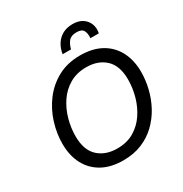

<svg xmlns="http://www.w3.org/2000/svg" viewBox="-212 -1096 1208 1268"><g transform="rotate(-30 392.0 -462.0)"><path d="M68 -284Q68 -362 92.5 -441Q117 -520 166.5 -586Q216 -652 289.5 -692Q363 -732 460 -732Q554 -732 620 -695.5Q686 -659 721 -592.5Q756 -526 756 -436Q756 -374 740.5 -310Q725 -246 694 -188.5Q663 -131 616 -85.5Q569 -40 506 -14Q443 12 364 12Q270 12 204 -24.5Q138 -61 103 -127.5Q68 -194 68 -284ZM168 -284Q168 -179 223 -127.5Q278 -76 368 -76Q442 -76 496 -108Q550 -140 585.5 -193Q621 -246 638.5 -309.5Q656 -373 656 -436Q656 -541 601 -592.5Q546 -644 456 -644Q383 -644 328.5 -612Q274 -580 238.5 -527Q203 -474 185.5 -410.5Q168 -347 168 -284ZM521 -936Q565 -936 594.5 -917Q624 -898 636.5 -866Q649 -834 641 -796H577Q580 -832 568 -854Q556 -876 517 -876Q475 -876 456.5 -854Q438 -832 429 -796H365Q371 -836 390.5 -867.5Q410 -899 442.5 -917.5Q475 -936 521 -936Z"/></g></svg>

Font: Kufam
Style: Italic
Weight: 400
Italic angle: -11°
Designer: Artur Schmal
Foundry: Original Type
Version: Version 1.301; ttfautohint (v1.8.3)